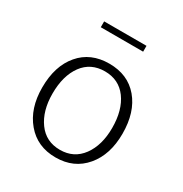

<svg xmlns="http://www.w3.org/2000/svg" viewBox="-168 -838 926 974"><g transform="rotate(30 295.0 -350.5)"><path d="M464.4 -66.4Q527.8 -141.6 527.8 -264.2Q527.8 -390.1 464.8 -464.8Q401.9 -539.1 293 -539.1Q184.1 -539.1 121.1 -464.8Q57.6 -390.6 57.6 -264.2Q57.6 -142.1 121.6 -66.4Q185.5 9.8 293 9.8Q400.4 9.8 464.4 -66.4ZM293 -34.7Q210.9 -34.7 164.6 -98.6Q118.2 -162.6 118.2 -263.7Q118.2 -368.2 164.6 -431.6Q210.9 -494.1 293 -494.1Q375 -494.1 421.4 -431.2Q467.8 -367.7 467.8 -263.2Q467.8 -162.6 421.4 -98.6Q374.5 -34.7 293 -34.7ZM162.1 -711.4V-677.2H410.2V-711.4Z"/></g></svg>

Font: My Font
Style: ExtraLight
Weight: 500
Designer: Vernon Adams
Foundry: newtypography
Version: Version 0.001